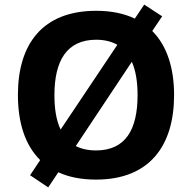

<svg xmlns="http://www.w3.org/2000/svg" viewBox="-20 -772 836 836"><path d="M738 -358C738 -476 707 -573 643 -637L686 -701L608 -752L567 -691C521 -713 465 -725 399 -725C165 -725 58 -580 58 -359C58 -238 89 -140 155 -75L111 -9L190 44L234 -22C279 -1 334 10 398 10C631 10 738 -137 738 -358ZM217 -358C217 -508 271 -599 399 -599C435 -599 466 -591 491 -577L244 -208C225 -247 217 -298 217 -358ZM579 -358C579 -208 527 -117 398 -117C363 -117 334 -124 310 -136L554 -503C571 -465 579 -416 579 -358Z"/></svg>

Font: Noto Traditional Nushu
Style: Bold
Weight: 700
Designer: LIU Zhao
Foundry: LiuZhao Studio
Version: Version 2.003